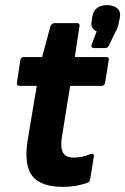

<svg xmlns="http://www.w3.org/2000/svg" viewBox="-20 -716 487 747"><path d="M225 11Q138 11 105.5 -31.5Q73 -74 87 -167L123 -382H57Q43 -382 46 -395L59 -482Q62 -494 72 -494H144L176 -614Q182 -626 192 -626H280Q292 -626 289 -613L271 -494H392Q406 -494 403 -482L389 -395Q387 -382 377 -382H253L220 -178Q215 -138 226 -120.5Q237 -103 267 -103Q284 -103 300 -106.5Q316 -110 333 -117Q339 -119 342.5 -116.5Q346 -114 345 -107L331 -19Q330 -9 318 -4Q298 3 274.5 7Q251 11 225 11ZM346 -529Q340 -529 337 -532.5Q334 -536 337 -543L356 -594Q345 -598 339 -608.5Q333 -619 337 -636L339 -651Q347 -696 396 -696Q423 -696 437 -683Q451 -670 446 -646L443 -631Q441 -620 438 -610.5Q435 -601 428 -589L405 -542Q400 -529 390 -529Z"/></svg>

Font: Sofia Sans Semi Condensed ExtraBold
Style: Italic
Weight: 800
Italic angle: -9°
Version: Version 4.100